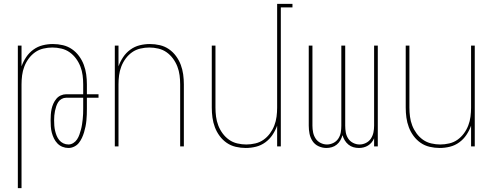

<svg xmlns="http://www.w3.org/2000/svg" viewBox="-20 -755 2540 990"><path d="M72 215V-520H91V-413Q100 -438 115 -460.5Q130 -483 152 -499Q174 -515 200 -521.5Q226 -528 253 -528Q279 -528 304.5 -522Q330 -516 351 -501.5Q372 -487 387.5 -466Q403 -445 412 -421Q421 -397 424.5 -371.5Q428 -346 428 -320V-269H488V-251H428V-195Q428 -180 427.5 -164.5Q427 -149 425.5 -133.5Q424 -118 421 -103Q418 -88 413.5 -73Q409 -58 402.5 -44Q396 -30 386.5 -18Q377 -6 362.5 1Q348 8 333 8Q317 8 302 2Q287 -4 276 -15.5Q265 -27 258 -41.5Q251 -56 247 -71.5Q243 -87 242 -103Q241 -119 241 -135Q241 -149 242 -164Q243 -179 246 -193Q249 -207 255 -220.5Q261 -234 270.5 -245.5Q280 -257 293.5 -263Q307 -269 321 -269H409V-320Q409 -343 406 -366.5Q403 -390 394.5 -412Q386 -434 372 -453Q358 -472 339 -485.5Q320 -499 296.5 -504.5Q273 -510 250 -510Q227 -510 203.5 -504.5Q180 -499 161 -485.5Q142 -472 128 -453Q114 -434 105.5 -412Q97 -390 94 -366.5Q91 -343 91 -320V215ZM333 -10Q346 -10 358 -17.5Q370 -25 377.5 -36.5Q385 -48 389.5 -61Q394 -74 397.5 -87Q401 -100 403 -113.5Q405 -127 406.5 -140.5Q408 -154 408.5 -167.5Q409 -181 409 -195V-251H321Q309 -251 298 -245Q287 -239 280.5 -229Q274 -219 270 -207Q266 -195 263.5 -183Q261 -171 260 -159Q259 -147 259 -135Q259 -121 260 -107.5Q261 -94 264 -81Q267 -68 272 -55.5Q277 -43 285.5 -32.5Q294 -22 306.5 -16Q319 -10 333 -10Z M572 0V-520H591V-413Q600 -438 615 -460.5Q630 -483 652 -499Q674 -515 700 -521.5Q726 -528 753 -528Q779 -528 804.5 -522Q830 -516 851 -501.5Q872 -487 887.5 -466Q903 -445 912 -421Q921 -397 924.5 -371.5Q928 -346 928 -320V0H909V-320Q909 -343 906 -366.5Q903 -390 894.5 -412Q886 -434 872 -453Q858 -472 839 -485.5Q820 -499 796.5 -504.5Q773 -510 750 -510Q727 -510 703.5 -504.5Q680 -499 661 -485.5Q642 -472 628 -453Q614 -434 605.5 -412Q597 -390 594 -366.5Q591 -343 591 -320V0Z M1247 8Q1221 8 1195.5 2Q1170 -4 1149 -18.5Q1128 -33 1112.5 -54Q1097 -75 1088 -99Q1079 -123 1075.5 -148.5Q1072 -174 1072 -200V-520H1091V-200Q1091 -177 1094 -153.5Q1097 -130 1105.5 -108Q1114 -86 1128 -67Q1142 -48 1161 -34.5Q1180 -21 1203.5 -15.5Q1227 -10 1250 -10Q1273 -10 1296.5 -15.5Q1320 -21 1339 -34.5Q1358 -48 1372 -67Q1386 -86 1394.5 -108Q1403 -130 1406 -153.5Q1409 -177 1409 -200V-735H1488V-717H1428V0H1409V-107Q1400 -82 1385 -59.5Q1370 -37 1348 -21Q1326 -5 1300 1.5Q1274 8 1247 8Z M1663 8Q1642 8 1622.5 -1Q1603 -10 1591.5 -27.5Q1580 -45 1576 -65.5Q1572 -86 1572 -107V-520H1591V-107Q1591 -89 1594.5 -72Q1598 -55 1607.5 -40.5Q1617 -26 1633 -18Q1649 -10 1666 -10Q1683 -10 1699 -18Q1715 -26 1724.5 -40.5Q1734 -55 1737 -72Q1740 -89 1740 -107V-520H1760V-107Q1760 -89 1763 -72Q1766 -55 1775.5 -40.5Q1785 -26 1801 -18Q1817 -10 1834 -10Q1851 -10 1867 -18Q1883 -26 1892.5 -40.5Q1902 -55 1905.5 -72Q1909 -89 1909 -107V-520H1928V0H1909V-42Q1904 -30 1896 -20.5Q1888 -11 1877.5 -4.5Q1867 2 1855 5Q1843 8 1831 8Q1816 8 1802 4Q1788 0 1776.5 -9.5Q1765 -19 1757.5 -31.5Q1750 -44 1746 -58Q1742 -44 1735 -31.5Q1728 -19 1716.5 -9.5Q1705 0 1691 4Q1677 8 1663 8Z M2247 8Q2221 8 2195.5 2Q2170 -4 2149 -18.5Q2128 -33 2112.5 -54Q2097 -75 2088 -99Q2079 -123 2075.5 -148.5Q2072 -174 2072 -200V-520H2091V-200Q2091 -177 2094 -153.5Q2097 -130 2105.5 -108Q2114 -86 2128 -67Q2142 -48 2161 -34.5Q2180 -21 2203.5 -15.5Q2227 -10 2250 -10Q2273 -10 2296.5 -15.5Q2320 -21 2339 -34.5Q2358 -48 2372 -67Q2386 -86 2394.5 -108Q2403 -130 2406 -153.5Q2409 -177 2409 -200V-520H2428V0H2409V-107Q2400 -82 2385 -59.5Q2370 -37 2348 -21Q2326 -5 2300 1.5Q2274 8 2247 8Z"/></svg>

Font: Iosevka Thin
Style: Regular
Weight: 100
Monospace: yes
Designer: Belleve Invis
Foundry: Belleve Invis
Version: Version 32.5.0; ttfautohint (v1.8.4)